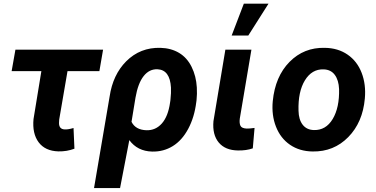

<svg xmlns="http://www.w3.org/2000/svg" viewBox="-20 -791 1987 1015"><path d="M505.4 -415H336.9L293 -159.2L292 -140.6Q292 -108.4 321.3 -106.9Q338.9 -105.5 368.7 -114.3L373.5 -4.9Q333.5 10.3 288.6 9.3Q218.8 7.3 184.3 -38.8Q149.9 -85 157.2 -161.6L198.7 -415H41.5L61.5 -528.3H524.9Z M559.6 -281.2Q576.7 -396 647 -466.8Q721.2 -541 828.1 -538.1Q884.3 -536.6 926.5 -511.5Q968.8 -486.3 992.9 -437.5Q1017.1 -388.7 1020.5 -328.6Q1022.5 -294.9 1019 -261.2L1017.6 -251Q1007.8 -171.4 975.1 -110.1Q942.4 -48.8 893.3 -18.6Q844.2 11.7 784.2 10.3Q706.5 8.3 663.6 -50.3L614.7 203.1H477.1ZM675.3 -147Q696.3 -104.5 753.9 -102.5Q802.7 -101.1 835.7 -138.4Q868.7 -175.8 878.9 -248L880.9 -261.2Q885.3 -302.7 883.8 -328.1Q878.4 -421.4 813 -424.8Q769.5 -426.8 739.5 -388.9Q709.5 -351.1 696.3 -274.9Z M1309.1 -528.3 1247.6 -163.6Q1244.6 -138.7 1251.5 -125.5Q1258.3 -112.3 1284.7 -111.3Q1297.4 -110.8 1325.7 -114.7L1316.4 -6.8Q1282.2 5.4 1237.3 4.4Q1170.4 3.4 1136.2 -37.8Q1102.1 -79.1 1108.4 -150.4L1171.4 -528.3ZM1269 -771.5H1399.4L1292.5 -603H1204.6Z M1697.3 -538.1Q1767.1 -537.1 1817.6 -502.2Q1868.2 -467.3 1891.8 -406Q1915.5 -344.7 1908.7 -270Q1897.5 -144 1821 -66.2Q1744.6 11.7 1632.3 9.8Q1563.5 8.8 1513.2 -25.6Q1462.9 -60.1 1439 -121.1Q1415 -182.1 1421.9 -255.9Q1434.6 -386.7 1510.7 -463.9Q1586.9 -541 1697.3 -538.1ZM1558.1 -205.6Q1559.1 -158.7 1580.1 -131.6Q1601.1 -104.5 1639.2 -103.5Q1702.6 -101.6 1738.8 -161.9Q1774.9 -222.2 1772.5 -320.3Q1770.5 -367.2 1749.8 -395.3Q1729 -423.3 1690.4 -424.3Q1628.9 -426.3 1592 -366.5Q1555.2 -306.6 1558.1 -205.6Z"/></svg>

Font: RobotoInd
Style: Bold Italic
Weight: 700
Italic angle: -12°
Designer: Google
Version: Version 2.001150; 2014